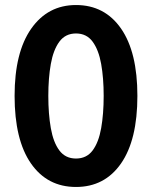

<svg xmlns="http://www.w3.org/2000/svg" viewBox="-20 -729 604 763"><path d="M282 14Q168 14 103 -79.5Q38 -173 38 -348Q38 -521 104 -615Q170 -709 282 -709Q396 -709 461 -615.5Q526 -522 526 -348Q526 -173 461 -79.5Q396 14 282 14ZM282 -99Q324 -99 348 -131Q372 -163 382 -219.5Q392 -276 392 -348Q392 -419 382 -475Q372 -531 348 -563.5Q324 -596 282 -596Q240 -596 216 -563.5Q192 -531 182 -475Q172 -419 172 -348Q172 -276 182 -219.5Q192 -163 216 -131Q240 -99 282 -99Z"/></svg>

Font: Ubuntu Sans
Style: Bold
Weight: 700
Designer: Dalton Maag Ltd
Foundry: Dalton Maag Ltd
Version: Version 1.006; ttfautohint (v1.8.4.7-5d5b)